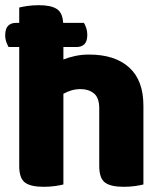

<svg xmlns="http://www.w3.org/2000/svg" viewBox="-20 -711 631 739"><path d="M224 -1Q213 2 192.5 5Q172 8 148 8Q98 8 76 -8.5Q54 -25 54 -72V-530H13Q9 -537 4.5 -549Q0 -561 0 -575Q0 -600 11 -611.5Q22 -623 42 -623H54V-682Q65 -685 85.5 -688Q106 -691 130 -691Q176 -691 198.5 -676.5Q221 -662 223 -623H303Q308 -615 312 -603Q316 -591 316 -577Q316 -552 305 -541Q294 -530 274 -530H224V-482Q244 -490 269 -495.5Q294 -501 323 -501Q422 -501 477 -451.5Q532 -402 532 -304V-1Q521 2 500.5 5Q480 8 456 8Q406 8 384 -8.5Q362 -25 362 -72V-294Q362 -335 341.5 -351.5Q321 -368 291 -368Q271 -368 254.5 -363Q238 -358 224 -350V-1Z"/></svg>

Font: Baloo Chettan 2 ExtraBold
Style: Regular
Weight: 800
Designer: Maithili Shingre, Unnati Kotecha and Ek Type
Foundry: Ek Type
Version: Version 1.640;hotconv 1.0.111;makeotfexe 2.5.65597; ttfautoh